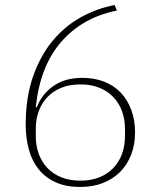

<svg xmlns="http://www.w3.org/2000/svg" viewBox="-20 -730 640 762"><path d="M299 12Q242 12 201 -6.5Q160 -25 133.5 -58Q107 -91 94.5 -136.5Q82 -182 82 -235Q82 -343 111 -426Q140 -509 188.5 -567.5Q237 -626 301 -661.5Q365 -697 435 -710L444 -688Q308 -661 223.5 -564.5Q139 -468 122 -305L126 -304Q145 -355 191 -388Q237 -421 306 -421Q354 -421 393 -406Q432 -391 459 -362.5Q486 -334 501 -294Q516 -254 516 -205Q516 -156 500.5 -116Q485 -76 456.5 -47.5Q428 -19 388 -3.5Q348 12 299 12ZM299 -13Q342 -13 375 -26.5Q408 -40 430.5 -64Q453 -88 464.5 -120Q476 -152 476 -189V-219Q476 -256 464.5 -288Q453 -320 430.5 -344Q408 -368 375 -381.5Q342 -395 299 -395Q256 -395 223 -381.5Q190 -368 167.5 -344Q145 -320 133.5 -288Q122 -256 122 -219V-189Q122 -152 133.5 -120Q145 -88 167.5 -64Q190 -40 223 -26.5Q256 -13 299 -13Z"/></svg>

Font: IBM Plex Serif ExtraLight
Style: Regular
Weight: 200
Designer: Mike Abbink, Paul van der Laan, Pieter van Rosmalen
Foundry: Bold Monday
Version: Version 2.5